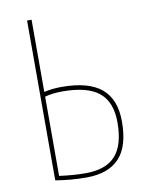

<svg xmlns="http://www.w3.org/2000/svg" viewBox="-84 -791 667 862"><g transform="rotate(-10 250.0 -360.0)"><path d="M120.1 -18.6Q185.5 -9.8 240.2 -9.8Q333 -9.8 376.5 -58.6Q419.9 -107.4 419.9 -210Q419.9 -302.7 367.2 -346.2Q314.5 -389.6 200.2 -389.6Q154.3 -389.6 120.1 -379.9ZM120.1 -401.4Q156.2 -410.2 200.2 -410.2Q323.2 -410.2 381.8 -360.8Q440.4 -311.5 440.4 -210Q440.4 -96.7 390.1 -43.5Q339.8 9.8 240.2 9.8Q168.9 9.8 99.6 -2V-730.5H120.1Z"/></g></svg>

Font: Mgen+ 1m thin
Style: Regular
Weight: 100
Designer: [Source Han Sans]
Ryoko NISHIZUKA  (kana & ideographs); Paul D. Hunt (Latin, Greek & Cyrillic); Wenlong ZHANG  (bopomofo
Version: Version 1.059.20150602